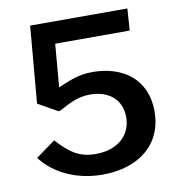

<svg xmlns="http://www.w3.org/2000/svg" viewBox="-82 -798 826 883"><g transform="rotate(-10 331.0 -356.5)"><path d="M117 -723 86 -364 169 -317C179 -312 178 -310 190 -316C235 -341 278 -363 333 -363C419 -363 479 -315 479 -232C479 -150 418 -89 312 -89C228 -89 185 -129 134 -184L43 -118C103 -39 207 10 327 10C496 10 612 -81 612 -236C612 -388 501 -463 362 -463C296 -463 253 -443 199 -420L216 -621H564L571 -723Z"/></g></svg>

Font: United Sans SemiBold
Style: Regular
Weight: 600
Designer: Pablo Impallari, Rodrigo Fuenzalida (Modified by Dan O. Williams)
Version: Version 1.000;PS 001.000;hotconv 1.0.88;makeotf.lib2.5.64775